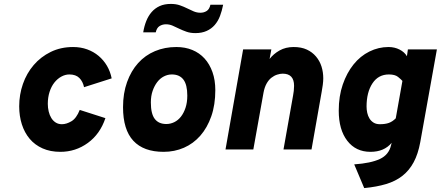

<svg xmlns="http://www.w3.org/2000/svg" viewBox="-20 -763 2250 980"><path d="M288 12Q237 12 197.5 -5.5Q158 -23 131.5 -54.5Q105 -86 91.5 -128.5Q78 -171 78 -220Q78 -280 97 -334.5Q116 -389 152 -431Q188 -473 239 -498Q290 -523 353 -523Q392 -523 425 -511Q458 -499 483.5 -477.5Q509 -456 526 -427Q543 -398 550 -363L409 -318Q403 -347 385 -365Q367 -383 334 -383Q313 -383 293 -372Q273 -361 257.5 -341.5Q242 -322 233 -294Q224 -266 224 -233Q224 -213 228.5 -194Q233 -175 242 -160.5Q251 -146 264.5 -137.5Q278 -129 296 -129Q319 -129 344.5 -144Q370 -159 387 -202L518 -160Q491 -79 428.5 -33.5Q366 12 288 12Z M977 -594Q952 -594 932 -601Q912 -608 894.5 -616.5Q877 -625 861 -632Q845 -639 827 -639Q809 -639 794.5 -630Q780 -621 775 -598H711Q716 -629 726.5 -655.5Q737 -682 754 -701.5Q771 -721 795 -732Q819 -743 852 -743Q878 -743 898 -736Q918 -729 935 -720.5Q952 -712 968.5 -705Q985 -698 1003 -698Q1021 -698 1035 -707Q1049 -716 1054 -739H1119Q1113 -708 1103 -681.5Q1093 -655 1076 -635.5Q1059 -616 1034.5 -605Q1010 -594 977 -594ZM815 12Q713 12 660.5 -44.5Q608 -101 608 -216Q608 -287 628.5 -344Q649 -401 685 -441Q721 -481 771 -502Q821 -523 880 -523Q925 -523 961.5 -508Q998 -493 1024 -464.5Q1050 -436 1064.5 -395Q1079 -354 1079 -303Q1079 -228 1058.5 -169.5Q1038 -111 1002.5 -70.5Q967 -30 919 -9Q871 12 815 12ZM829 -130Q850 -130 869.5 -139.5Q889 -149 903.5 -167.5Q918 -186 927 -213Q936 -240 936 -275Q936 -331 916 -357Q896 -383 857 -383Q836 -383 816.5 -373Q797 -363 782.5 -344Q768 -325 759 -299Q750 -273 750 -240Q750 -182 770 -156Q790 -130 829 -130Z M1221 -511H1365L1356 -462Q1376 -488 1407 -505.5Q1438 -523 1479 -523Q1518 -523 1546 -510Q1574 -497 1593 -474.5Q1612 -452 1621 -423.5Q1630 -395 1630 -363Q1630 -349 1627.5 -329.5Q1625 -310 1622 -295L1570 0H1427L1476 -276Q1478 -285 1479.5 -299Q1481 -313 1481 -325Q1481 -387 1423 -387Q1410 -387 1394.5 -382Q1379 -377 1365 -366Q1351 -355 1340.5 -336Q1330 -317 1325 -290L1273 0H1131Z M1788 76Q1873 70 1919 48.5Q1965 27 1976 -22L1979 -34Q1941 12 1871 12Q1796 12 1752.5 -44.5Q1709 -101 1709 -198Q1709 -272 1729.5 -331.5Q1750 -391 1784.5 -434Q1819 -477 1865.5 -500Q1912 -523 1963 -523Q1994 -523 2019.5 -510Q2045 -497 2057 -476L2062 -511H2210L2125 -37Q2114 23 2091.5 65Q2069 107 2034 134.5Q1999 162 1950.5 176.5Q1902 191 1839 197ZM1919 -129Q1946 -129 1964.5 -135.5Q1983 -142 2000 -159L2034 -350Q2027 -358 2011.5 -370.5Q1996 -383 1965 -383Q1911 -383 1881 -337.5Q1851 -292 1851 -219Q1851 -203 1854.5 -187Q1858 -171 1866 -158Q1874 -145 1887 -137Q1900 -129 1919 -129Z"/></svg>

Font: Overpass Heavy
Style: Italic
Weight: 900
Italic angle: -10°
Designer: Delve Withrington, Dave Bailey
Foundry: Delve Fonts
Version: Version 3.000;DELV;Overpass